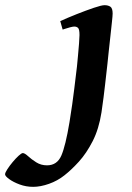

<svg xmlns="http://www.w3.org/2000/svg" viewBox="-213 -477 509 741"><path d="M221.7 -424.8Q221.7 -417 219 -392.1Q216.3 -367.2 212.9 -335.7Q209.5 -304.2 206.3 -275.4Q203.1 -246.6 201.7 -231Q197.8 -197.3 192.6 -150.6Q187.5 -104 178.7 -43.5Q168.5 21.5 144.5 68.1Q120.6 114.7 91.6 146.7Q62.5 178.7 35.6 199.7Q9.3 220.7 -23.7 232.4Q-56.6 244.1 -85 244.1Q-112.3 244.1 -137.2 234.9Q-162.1 225.6 -177.7 214.1Q-193.4 202.6 -193.4 195.8Q-193.4 189.5 -184.8 176.3Q-176.3 163.1 -164.3 148.7Q-152.3 134.3 -141.1 124Q-129.9 113.8 -125 113.8Q-117.7 113.8 -104.7 125.7Q-91.8 137.7 -73.2 149.4Q-54.7 161.1 -31.7 161.1Q7.3 161.1 23.7 123.5Q40 85.9 55.2 -5.4Q66.9 -77.6 73.7 -135Q80.6 -192.4 84 -220.2Q85.4 -236.3 87.9 -261Q90.3 -285.6 92 -308.6Q93.8 -331.5 93.8 -341.8Q93.8 -364.3 88.1 -369.4Q82.5 -374.5 73.7 -374.5Q68.4 -374.5 57.4 -371.6Q46.4 -368.7 37.6 -365.7Q28.8 -362.8 28.8 -362.8L19.5 -395.5Q47.4 -408.2 83 -422.4Q118.7 -436.5 148.9 -446.8Q179.2 -457 190.4 -457Q204.1 -457 212.9 -451.2Q221.7 -445.3 221.7 -424.8Z"/></svg>

Font: Gentium Plus
Style: Bold Italic
Weight: 700
Italic angle: -8°
Designer: Victor Gaultney, Annie Olsen, Iska Routamaa, Becca Hirsbrunner
Foundry: SIL International
Version: Version 6.101